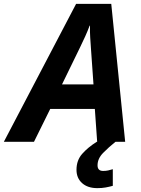

<svg xmlns="http://www.w3.org/2000/svg" viewBox="-80 -734 728 994"><path d="M-60 0 314 -714H496L568 0H423L411 -170H180L96 0ZM241 -297H404L391 -481Q389 -510 387 -540Q385 -570 386 -601H384Q374 -574 362 -547.5Q350 -521 335 -490ZM424 240Q374 240 345 214Q316 188 316 145Q316 96 345.5 62.5Q375 29 421 0H518Q483 28 454 57.5Q425 87 425 122Q425 151 454 151Q468 151 479.5 148.5Q491 146 504 142V228Q486 233 467 236.5Q448 240 424 240Z"/></svg>

Font: Noto IKEA Latin
Style: Bold Italic
Weight: 700
Italic angle: -12°
Designer: Monotype Design Team
Foundry: Monotype Imaging Inc.
Version: Version 1.0